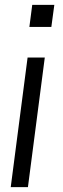

<svg xmlns="http://www.w3.org/2000/svg" viewBox="-20 -765 256 785"><path d="M23.9 0 92.8 -529.8H163.1L94.2 0ZM202.1 -745.1 189.9 -654.8H100.1L111.8 -745.1Z"/></svg>

Font: Cooper Hewitt
Style: Book Italic
Weight: 706
Designer: Village Type and Design LLC
Foundry: Cooper Hewitt Smithsonian Design Museum
Version: 1.000